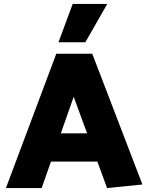

<svg xmlns="http://www.w3.org/2000/svg" viewBox="-20 -952 751 972"><path d="M348 -932H523L412 -738H276ZM353 -462 288 -277H421ZM447 -680 701 -18 522 0 473 -134H238L191 0H10L265 -680Z"/></svg>

Font: Palanquin Dark
Style: Bold
Weight: 700
Designer: Pria Ravichandran
Version: Version 1.000